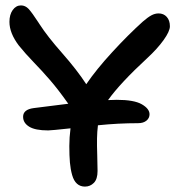

<svg xmlns="http://www.w3.org/2000/svg" viewBox="-20 -671 654 714"><path d="M159.2 -186Q110.8 -186 88.4 -200Q65.9 -213.9 65.9 -236.8Q65.9 -263.7 105 -269Q206.5 -281.7 233.9 -285.2Q196.3 -338.4 165.8 -373.5Q135.3 -408.7 104.7 -440.2Q74.2 -471.7 49.8 -502Q15.1 -547.9 15.1 -589.8Q15.1 -616.7 27.3 -633.8Q39.6 -650.9 58.1 -650.9Q74.2 -650.9 86.7 -637.5Q99.1 -624 122.6 -587.9Q125.5 -583.5 127 -581.1Q156.2 -535.6 211.2 -473.4Q266.1 -411.1 300.8 -357.9Q338.4 -413.1 397.7 -477.5Q457 -542 511.2 -590.8Q529.8 -606.9 543 -614Q556.2 -621.1 569.8 -621.1Q588.4 -621.1 600.1 -608.2Q611.8 -595.2 611.8 -573.2Q611.8 -554.7 588.4 -522Q564.9 -489.3 527.8 -455.1Q426.8 -361.8 381.8 -298.8Q388.2 -298.8 399.2 -299.3Q410.2 -299.8 414.1 -299.8Q478.5 -299.8 507.3 -283.2Q536.1 -266.6 536.1 -246.1Q536.1 -231.9 524.7 -222.4Q513.2 -212.9 493.2 -212.9Q419.4 -212.9 344.2 -205.1Q341.3 -182.1 340.8 -156.5Q340.3 -130.9 341.6 -93.8Q342.8 -56.6 342.8 -35.2Q342.8 -4.9 329.1 9Q315.4 22.9 295.9 22.9Q278.3 22.9 266.4 12.2Q254.4 1.5 248.3 -20Q242.2 -41.5 240 -66.7Q237.8 -91.8 237.8 -127.9Q237.8 -159.2 242.2 -193.8Q169.9 -186 159.2 -186Z"/></svg>

Font: Shantell Sans Irregular Bouncy
Style: Regular
Weight: 500
Designer: Stephen Nixon, Anya Danilova, Shantell Martin
Foundry: Arrow Type
Version: Version 1.006;[9816181b4]